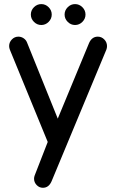

<svg xmlns="http://www.w3.org/2000/svg" viewBox="-20 -682 564 933"><path d="M129.9 -611.3Q129.9 -631.8 145 -647Q160.2 -662.1 180.7 -662.1Q201.2 -662.1 216.3 -647Q231.4 -631.8 231.4 -611.3Q231.4 -590.8 216.3 -575.7Q201.2 -560.5 180.7 -560.5Q160.2 -560.5 145 -575.7Q129.9 -590.8 129.9 -611.3ZM293.9 -611.3Q293.9 -631.8 309.1 -647Q324.2 -662.1 344.7 -662.1Q365.2 -662.1 380.4 -647Q395.5 -631.8 395.5 -611.3Q395.5 -590.8 380.4 -575.7Q365.2 -560.5 344.7 -560.5Q324.2 -560.5 309.1 -575.7Q293.9 -590.8 293.9 -611.3ZM145.5 186.5Q145.5 178.7 148.4 170.9L211.9 7.8L28.3 -439.5Q24.4 -449.2 24.4 -458Q24.4 -476.6 37.6 -490.2Q50.8 -503.9 69.3 -503.9Q83 -503.9 94.7 -496.1Q106.4 -488.3 111.3 -475.6L260.7 -105.5L413.1 -473.6Q426.8 -503.9 455.1 -503.9Q473.6 -503.9 486.8 -490.2Q500 -476.6 500 -458Q500 -449.2 497.1 -441.4L230.5 199.2Q216.8 230.5 188.5 230.5Q170.9 230.5 158.2 217.3Q145.5 204.1 145.5 186.5Z"/></svg>

Font: jf-openhuninn-1.1
Style: Regular
Weight: 400
Designer: [Kosugi Maru]
      Designed by Motoya company      

      [Varela Round]
      Joe Prince(Latin component); Avraham Co
Foundry: justfont CO.,LTD.
Version: 1.1